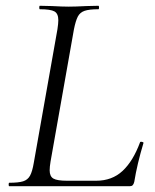

<svg xmlns="http://www.w3.org/2000/svg" viewBox="-20 -645 536 665"><path d="M12 -12Q44 -12 60 -17Q76 -22 84 -36.5Q92 -51 97 -81L179 -544Q182 -564 182 -575Q182 -598 168.5 -605.5Q155 -613 118 -613Q116 -613 116 -619Q116 -625 118 -625L160 -624Q196 -622 218 -622Q241 -622 279 -624L321 -625Q323 -625 323 -619Q323 -613 321 -613Q289 -613 273 -607.5Q257 -602 249.5 -587.5Q242 -573 236 -543L155 -85Q152 -67 152 -55Q152 -34 165 -26.5Q178 -19 212 -19H313Q368 -19 404.5 -53Q441 -87 465 -152Q465 -154 469 -154Q472 -154 475 -152.5Q478 -151 477 -150Q455 -77 445 -15Q443 -7 439.5 -3.5Q436 0 429 0H12Q10 0 10 -6Q10 -12 12 -12Z"/></svg>

Font: Cormorant Infant
Style: Italic
Weight: 400
Italic angle: -10°
Designer: Christian Thalmann (Catharsis Fonts)
Foundry: Catharsis Fonts
Version: Version 4.000